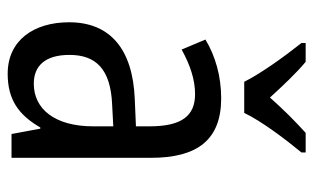

<svg xmlns="http://www.w3.org/2000/svg" viewBox="-178 -628 816 500"><g transform="rotate(90 230.0 -378.0)"><path d="M193 -606H274C296 -652 344 -715 377 -755V-766H326C292 -735 268 -711 234 -673C203 -707 169 -743 141 -766H92V-755C127 -711 171 -650 193 -606ZM236 -546C179 -546 126 -531 83 -505L109 -443C149 -465 187 -478 225 -478C282 -478 309 -443 309 -359V-324L239 -321C107 -316 38 -256 38 -150C38 -58 85 10 172 10C239 10 279 -18 312 -75H315L329 0H391V-363C391 -483 345 -546 236 -546ZM252 -262 309 -265V-213C309 -113 264 -58 198 -58C152 -58 123 -87 123 -151C123 -220 160 -258 252 -262Z"/></g></svg>

Font: Noto Sans Condensed
Style: Regular
Weight: 400
Width: 3
Designer: Monotype Design Team
Foundry: Monotype Imaging Inc.
Version: Version 2.013